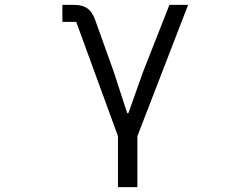

<svg xmlns="http://www.w3.org/2000/svg" viewBox="-20 -561 1040 791"><path d="M466 210V0L294 -471H237V-541H284Q318 -541 338.5 -527.5Q359 -514 371 -482L449 -264L504 -95H509L569 -264L678 -541H755L546 0V210Z"/></svg>

Font: IBM Plex Sans JP
Style: Regular
Weight: 400
Designer: Mike Abbink; Paul van der Laan; Pieter van Rosmalen; Wujin Sim; Yejin Wi; Jinhee Kim; Boomi Park; Yona Kim; Kichan Ma
Foundry: Sandoll Inc.
Version: Version 1.000